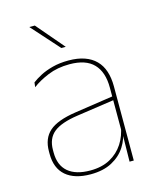

<svg xmlns="http://www.w3.org/2000/svg" viewBox="-106 -753 681 837"><g transform="rotate(-15 234.5 -335.0)"><path d="M377 0 379 -128 377.5 -131.5V-292V-334.5Q377.5 -404.5 342.2 -441.2Q307 -478 233.5 -478Q179 -478 136 -460.2Q93 -442.5 63.5 -420L66 -441Q81.5 -453 105.2 -465.5Q129 -478 161.2 -486.5Q193.5 -495 233.5 -495Q275 -495 305.5 -484.2Q336 -473.5 356.2 -453Q376.5 -432.5 386.2 -402.8Q396 -373 396 -335V0ZM200 9.5Q127.5 9.5 88.2 -24.2Q49 -58 49 -123V-134.5Q49 -192.5 85 -224.2Q121 -256 205.5 -268.5L386.5 -295.5L387 -278.5L209 -252.5Q134 -241.5 100.8 -214.5Q67.5 -187.5 67.5 -135.5V-124Q67.5 -66.5 102.2 -36.8Q137 -7 202.5 -7Q254.5 -7 291.8 -27.2Q329 -47.5 351.5 -82.2Q374 -117 380.5 -160.5L390 -142H384Q380 -102.5 358 -67.8Q336 -33 296.5 -11.8Q257 9.5 200 9.5ZM131.5 -680 237.5 -556V-555.5H218L107.5 -679V-680Z"/></g></svg>

Font: Anek Tamil Medium Thin
Style: Regular
Weight: 250
Version: Version 1.003